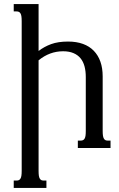

<svg xmlns="http://www.w3.org/2000/svg" viewBox="-20 -736 592 955"><path d="M171.9 -482.4Q199.7 -503.9 234.4 -516.6Q269 -529.3 318.4 -529.3Q360.4 -529.3 392.6 -517.6Q424.8 -505.9 446.5 -483.4Q468.3 -460.9 479.5 -429Q490.7 -397 490.7 -356V-85Q490.7 -69.8 492.2 -60.5Q493.7 -51.3 497.1 -45.9Q500.5 -40.5 505.1 -38.6Q509.8 -36.6 516.6 -36.6H529.8V0H367.2V-36.6H380.9Q387.2 -36.6 392.1 -38.6Q397 -40.5 400.4 -45.9Q403.8 -51.3 405.3 -60.5Q406.7 -69.8 406.7 -85V-353Q406.7 -382.3 400.4 -406Q394 -429.7 380.4 -446.3Q366.7 -462.9 345.2 -471.9Q323.7 -481 293.9 -481Q227.1 -481 171.9 -436V113.8Q171.9 128.9 173.3 138.2Q174.8 147.5 178.2 152.8Q181.6 158.2 186.3 160.2Q190.9 162.1 197.8 162.1H210.9V198.7H48.3V162.1H62Q68.4 162.1 73.2 160.2Q78.1 158.2 81.5 152.8Q85 147.5 86.4 138.2Q87.9 128.9 87.9 113.8V-630.9Q87.9 -646 86.4 -655.3Q85 -664.6 81.5 -669.9Q78.1 -675.3 73.2 -677.2Q68.4 -679.2 62 -679.2H48.3V-715.8H171.9Z"/></svg>

Font: Arian AMU Serif
Style: Regular
Weight: 400
Designer: Ruben Hakobyan (Tarumian)
Foundry: Ruben Hakobyan (Tarumian)
Version: Version 1.002